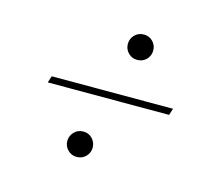

<svg xmlns="http://www.w3.org/2000/svg" viewBox="-71 -551 700 610"><g transform="rotate(15 279.0 -246.5)"><path d="M83.5 -258.5H482.5L475.5 -236.5H76.5ZM332.5 -462.5Q350.5 -462.5 362.2 -450.2Q374 -438 374 -421Q374 -403.5 362 -391.2Q350 -379 332 -379Q314.5 -379 302.5 -391.2Q290.5 -403.5 290.5 -420.5Q290.5 -438 302.5 -450.2Q314.5 -462.5 332.5 -462.5ZM226.5 -115Q244.5 -115 256.2 -102.5Q268 -90 268 -73Q268 -56 256 -43.8Q244 -31.5 226 -31.5Q208.5 -31.5 196.5 -43.8Q184.5 -56 184.5 -73Q184.5 -90 196.5 -102.5Q208.5 -115 226.5 -115Z"/></g></svg>

Font: Newsreader 60pt ExtraLight
Style: Italic
Weight: 250
Italic angle: -17°
Designer: Hugues Gentile
Foundry: Production Type
Version: Version 1.003